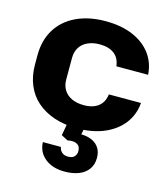

<svg xmlns="http://www.w3.org/2000/svg" viewBox="-115 -638 845 964"><g transform="rotate(15 307.0 -155.5)"><path d="M315 10Q248 10 195 -8Q142 -26 104.5 -59Q67 -92 47.5 -139.5Q28 -187 28 -245V-293Q28 -371 63 -428Q98 -485 163 -516Q228 -547 316 -547Q397 -547 457 -521.5Q517 -496 551.5 -450Q586 -404 590 -342H425Q420 -385 391.5 -406Q363 -427 316 -427Q281 -427 254 -414.5Q227 -402 213 -379Q199 -356 199 -325V-212Q199 -182 213 -159Q227 -136 254 -123.5Q281 -111 317 -111Q348 -111 371 -120.5Q394 -130 408 -149Q422 -168 425 -196H592Q587 -134 551 -87.5Q515 -41 454.5 -15.5Q394 10 315 10ZM310 236Q247 236 208 204.5Q169 173 167 121H261Q263 137 275 148Q287 159 307 159Q330 159 340.5 147.5Q351 136 351 120Q351 98 340 89Q329 80 313.5 78.5Q298 77 285 81L250 63L263 -10H352L341 45L311 36Q335 32 359.5 34.5Q384 37 404.5 47.5Q425 58 437.5 78Q450 98 450 128Q450 163 432 187.5Q414 212 382.5 224Q351 236 310 236Z"/></g></svg>

Font: Hubot Sans
Style: Bold
Weight: 700
Designer: Deni Anggara
Foundry: GitHub, Inc., Subsidiary of Microsoft Corporation
Version: Version 2.000